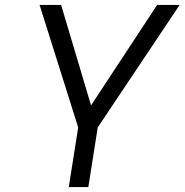

<svg xmlns="http://www.w3.org/2000/svg" viewBox="-20 -756 746 776"><path d="M296 -241 140 -736H227L348 -330L615 -736H706L375 -241L337 0H258Z"/></svg>

Font: Exo
Style: Italic
Weight: 400
Italic angle: -9°
Designer: Natanael Gama
Foundry: Natanael Gama
Version: Version 1.500; ttfautohint (v1.6)